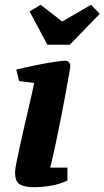

<svg xmlns="http://www.w3.org/2000/svg" viewBox="-20 -773 437 803"><path d="M122 10Q84 10 63.5 -1.5Q43 -13 43 -53Q43 -63 48.5 -91.5Q54 -120 63 -160.5Q72 -201 82.5 -247.5Q93 -294 104 -340.5Q115 -387 123 -426L60 -434L48 -482Q89 -492 131 -500.5Q173 -509 206 -514Q239 -519 253 -519Q263 -519 268.5 -512.5Q274 -506 274 -497Q274 -492 268.5 -461Q263 -430 254.5 -382.5Q246 -335 235 -280Q224 -225 212.5 -170.5Q201 -116 190 -72H262V-18Q228 -2 191 4Q154 10 122 10ZM178 -586 104 -725 150 -753 240 -683 361 -753 397 -715 272 -586Z"/></svg>

Font: Manuale ExtraBold
Style: Italic
Weight: 800
Italic angle: -11°
Designer: Eduardo Tunni / Pablo Cosgaya
Foundry: Eduardo Tunni / Pablo Cosgaya
Version: Version 1.002